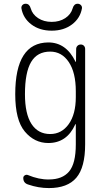

<svg xmlns="http://www.w3.org/2000/svg" viewBox="-20 -752 540 1003"><path d="M359.4 -708Q366.2 -732.4 385.7 -732.4Q395.5 -732.4 402.3 -725.6Q409.2 -718.8 408.2 -709Q399.4 -657.2 356.4 -624.5Q313.5 -591.8 250 -591.8Q186.5 -591.8 143.6 -624.5Q100.6 -657.2 91.8 -709Q90.8 -718.8 97.2 -725.6Q103.5 -732.4 114.3 -732.4Q133.8 -732.4 140.6 -708Q149.4 -676.8 179.2 -657.2Q209 -637.7 250 -637.7Q291 -637.7 320.8 -657.2Q350.6 -676.8 359.4 -708ZM242.2 -482.4Q174.8 -482.4 142.6 -428.2Q110.4 -374 110.4 -259.8Q110.4 -157.2 144.5 -104.5Q178.7 -51.8 242.2 -51.8Q301.8 -51.8 338.9 -103.5Q376 -155.3 376 -245.1V-275.4Q376 -373 339.4 -427.7Q302.7 -482.4 242.2 -482.4ZM232.4 -4.9Q160.2 -4.9 109.9 -64.5Q59.6 -124 59.6 -259.8Q59.6 -529.3 232.4 -530.3Q325.2 -530.3 374 -430.7Q374 -428.7 376 -428.7Q377 -428.7 377 -429.7L377.9 -496.1Q377.9 -505.9 384.8 -512.7Q391.6 -519.5 401.9 -519.5Q412.1 -519.5 418.5 -512.7Q424.8 -505.9 424.8 -496.1V2Q424.8 122.1 378.9 176.3Q333 230.5 235.4 230.5Q180.7 230.5 127 211.9Q101.6 204.1 101.6 177.7Q101.6 168.9 109.4 164.1Q117.2 159.2 125 162.1Q183.6 186.5 235.4 185.5Q305.7 185.5 340.8 144Q376 102.5 376 2V-102.5Q376 -103.5 374 -103.5Q373 -103.5 373 -101.6Q329.1 -4.9 232.4 -4.9Z"/></svg>

Font: Rounded Mgen+ 1m light
Style: Regular
Weight: 200
Designer: [Source Han Sans]
Ryoko NISHIZUKA  (kana & ideographs); Paul D. Hunt (Latin, Greek & Cyrillic); Wenlong ZHANG  (bopomofo
Version: Version 1.059.20150602